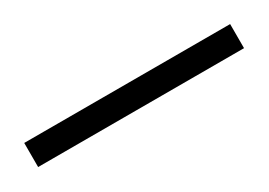

<svg xmlns="http://www.w3.org/2000/svg" viewBox="-17 -772 300 214"><g transform="rotate(-30 132.5 -665.5)"><path d="M0 -650V-681H265V-650Z"/></g></svg>

Font: Saira Thin Thin
Style: Regular
Weight: 250
Version: Version 1.101